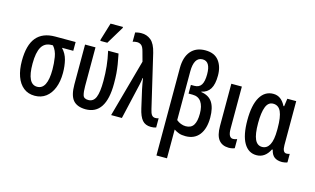

<svg xmlns="http://www.w3.org/2000/svg" viewBox="-113 -1112 2768 1689"><g transform="rotate(15 1271.5 -268.0)"><path d="M227 10Q167 10 125 -23.5Q83 -57 61.5 -117.5Q40 -178 40 -258Q40 -402 97 -471Q154 -540 268 -540H454V-460H351Q390 -419 403.5 -365Q417 -311 417 -248Q417 -170 394 -112Q371 -54 328.5 -22Q286 10 227 10ZM228 -72Q320 -72 320 -253Q320 -308 311 -365Q302 -422 269 -460H257Q195 -460 166 -410.5Q137 -361 137 -258Q137 -72 228 -72Z M690 9Q612 8 576 -35Q540 -78 540 -177V-540H635V-187Q635 -135 643.5 -105.5Q652 -76 693 -76Q740 -76 759.5 -123.5Q779 -171 779 -273Q779 -341 772.5 -405Q766 -469 750 -540H845Q856 -486 862.5 -445Q869 -404 872 -364.5Q875 -325 875 -274Q875 9 690 9ZM661 -606V-618L709 -776H822V-767L725 -606Z M1286 10Q1235 10 1207 -22.5Q1179 -55 1163 -127L1126 -290Q1116 -337 1109 -386H1105Q1102 -356 1095 -326L1020 0H922L1067 -525L1044 -609Q1033 -653 1016 -666Q999 -679 977 -679Q967 -679 956 -677Q945 -675 938 -672V-757Q949 -760 963 -762.5Q977 -765 993 -765Q1043 -766 1081 -735Q1119 -704 1138 -624L1251 -143Q1259 -106 1271 -91Q1283 -76 1303 -76Q1320 -76 1333 -81V3Q1314 10 1286 10Z M1399 240V-556Q1399 -656 1445.5 -710.5Q1492 -765 1577 -765Q1659 -765 1699.5 -713.5Q1740 -662 1740 -579Q1740 -499 1714 -457Q1688 -415 1636 -405V-401Q1706 -391 1738 -342Q1770 -293 1770 -204Q1770 -103 1726 -46.5Q1682 10 1601 10Q1565 10 1541.5 1.5Q1518 -7 1495 -22V240ZM1580 -75Q1629 -75 1651 -109.5Q1673 -144 1673 -214Q1673 -283 1646.5 -321Q1620 -359 1568 -359H1531V-438H1562Q1606 -438 1625.5 -469Q1645 -500 1645 -565Q1645 -682 1574 -682Q1534 -682 1514.5 -648.5Q1495 -615 1495 -551V-108Q1512 -93 1535 -84Q1558 -75 1580 -75Z M1993 10Q1934 9 1903 -30.5Q1872 -70 1872 -155V-540H1968V-156Q1968 -75 2011 -75Q2028 -75 2048 -83V0Q2024 10 1993 10Z M2247 10Q2173 10 2132 -60.5Q2091 -131 2091 -268Q2091 -406 2133.5 -478Q2176 -550 2253 -550Q2290 -550 2317.5 -530Q2345 -510 2366 -469H2372L2382 -540H2463V-140Q2463 -72 2499 -72Q2514 -72 2528 -77V0Q2522 4 2507 7Q2492 10 2481 10Q2436 10 2410 -9.5Q2384 -29 2374 -74H2367Q2325 10 2247 10ZM2276 -73Q2320 -73 2343.5 -116.5Q2367 -160 2367 -252V-268Q2367 -370 2345 -418Q2323 -466 2274 -466Q2229 -466 2209 -414.5Q2189 -363 2189 -267Q2189 -166 2210.5 -119.5Q2232 -73 2276 -73Z"/></g></svg>

Font: Noto Sans ExtraCondensed Medium
Style: Regular
Weight: 500
Width: 2
Designer: Monotype Design Team
Foundry: Monotype Imaging Inc.
Version: Version 2.013; ttfautohint (v1.8.4.7-5d5b)